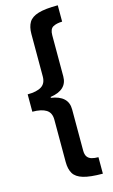

<svg xmlns="http://www.w3.org/2000/svg" viewBox="-164 -830 733 1249"><g transform="rotate(-15 202.0 -206.0)"><path d="M364 361Q279 361 232.5 347Q186 333 168 303Q150 273 150 225V-60Q150 -107 118 -127Q86 -147 25 -147V-264Q86 -264 118 -284Q150 -304 150 -351V-637Q150 -685 168 -715Q186 -745 232.5 -759Q279 -773 364 -773V-663Q325 -662 302 -649Q279 -636 279 -594V-317Q279 -271 250 -244Q221 -217 165 -209V-203Q221 -195 250 -168Q279 -141 279 -95V182Q279 210 289.5 224.5Q300 239 319 244.5Q338 250 364 250Z"/></g></svg>

Font: Noto Sans Telugu
Style: Regular
Weight: 400
Designer: Jelle Bosma - Monotype Design Team
Foundry: Monotype Imaging Inc.
Version: Version 2.003